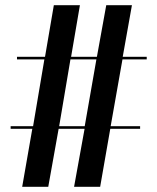

<svg xmlns="http://www.w3.org/2000/svg" viewBox="-20 -720 607 740"><path d="M65.5 0 104.5 -223.5H21V-233.5H107.5L151 -491H45.5V-501H153.5L187.5 -700H288L254 -501H353.5L389.5 -700H488.5L453 -501H545.5V-491H452L406.5 -233.5H520V-223.5H405L366 0H265.5L306 -223.5H206L166 0ZM208 -233.5H306.5L351.5 -491H251.5Z"/></svg>

Font: Imbue 100pt
Style: Bold
Weight: 700
Designer: Tyler Finck
Foundry: Etcetera Type Company
Version: Version 1.102; ttfautohint (v1.8.3)